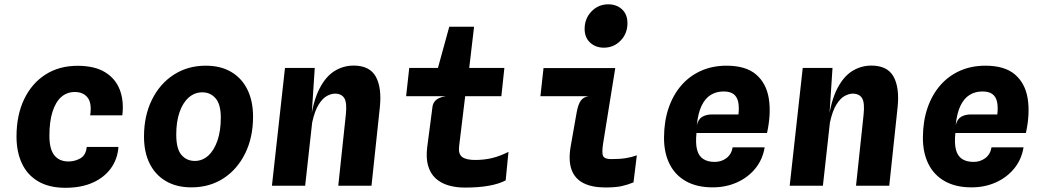

<svg xmlns="http://www.w3.org/2000/svg" viewBox="-20 -861 4840 890"><path d="M283.5 9.5Q208 9.5 157.5 -20Q107 -49.5 81.8 -103Q56.5 -156.5 56.5 -228Q56.5 -327 91.8 -400.8Q127 -474.5 190.5 -515.2Q254 -556 339.5 -556Q419 -556 467.5 -526Q516 -496 535.5 -444.2Q555 -392.5 547 -326.5H398Q406.5 -383 386 -408.8Q365.5 -434.5 327 -434.5Q289.5 -434.5 263.2 -410.8Q237 -387 223 -341.8Q209 -296.5 209 -232Q209 -169.5 232 -141Q255 -112.5 297.5 -112.5Q327 -112.5 352.8 -127.2Q378.5 -142 382 -180H529Q525 -123.5 494 -80.8Q463 -38 409.5 -14.2Q356 9.5 283.5 9.5Z M867 7.5Q799 7.5 749.8 -21Q700.5 -49.5 674 -102.2Q647.5 -155 647.5 -228Q647.5 -324 684 -398.2Q720.5 -472.5 785.2 -514.5Q850 -556.5 934 -556.5Q1003 -556.5 1052 -527.5Q1101 -498.5 1127 -445.5Q1153 -392.5 1153 -320Q1153 -224 1116.5 -150Q1080 -76 1015.8 -34.2Q951.5 7.5 867 7.5ZM883 -115Q918.5 -115 945.8 -140Q973 -165 988.2 -210Q1003.5 -255 1003.5 -315Q1003.5 -378 979.2 -405.5Q955 -433 918 -433Q882 -433 854.8 -409Q827.5 -385 812.2 -341Q797 -297 797 -237.5Q797 -171 821 -143Q845 -115 883 -115Z M1240.5 0 1301 -546H1439L1421 -271L1419.5 -302.5Q1432.5 -395.5 1461.5 -451.2Q1490.5 -507 1531 -532Q1571.5 -557 1619 -557Q1693.5 -557 1722 -505.8Q1750.5 -454.5 1740.5 -361.5L1702 0H1548L1583 -328.5Q1589 -385 1576 -406Q1563 -427 1532.5 -427Q1516 -427 1496 -416.5Q1476 -406 1457.5 -377Q1439 -348 1427 -293L1394.5 0Z M2134.5 8.5Q2092.5 8.5 2057.5 -2Q2022.5 -12.5 1998.5 -35Q1974.5 -57.5 1964.2 -93.5Q1954 -129.5 1960.5 -180.5L1985 -368Q1987 -380.5 1994.5 -390.2Q2002 -400 2015 -406.2Q2028 -412.5 2046.5 -415L2006.5 -524L2008.5 -540.5L2062.5 -737H2177.5L2150 -503L2140.5 -449.5L2108 -181.5Q2104 -146.5 2122.8 -133Q2141.5 -119.5 2182.5 -119.5Q2224 -119.5 2260.5 -128.2Q2297 -137 2337 -157L2324 -25Q2295 -9 2247 -0.2Q2199 8.5 2134.5 8.5ZM1862.5 -415 1877 -546H2318L2304 -415Z M2779 -640Q2741 -640 2715.5 -663.5Q2690 -687 2690 -727Q2690 -775 2721.8 -808Q2753.5 -841 2800 -841Q2838 -841 2863.2 -817.8Q2888.5 -794.5 2888.5 -753.5Q2888.5 -705.5 2856.8 -672.8Q2825 -640 2779 -640ZM2786 8Q2724.5 8 2684.5 -12.2Q2644.5 -32.5 2629.2 -75Q2614 -117.5 2625.5 -183.5L2653 -339.5Q2660 -378 2672.5 -394.8Q2685 -411.5 2708 -415H2485L2499.5 -545.5H2832L2776 -198Q2768.5 -151 2776 -137.2Q2783.5 -123.5 2813 -123.5Q2853 -123.5 2880.2 -127.8Q2907.5 -132 2932 -141L2916.5 -15.5Q2889.5 -4.5 2861.5 1.8Q2833.5 8 2786 8Z M3283 7.5Q3210.5 7.5 3160 -20.8Q3109.5 -49 3083.5 -101.2Q3057.5 -153.5 3058 -224.5Q3058.5 -300 3079.5 -361Q3100.5 -422 3138.8 -465.8Q3177 -509.5 3230 -533Q3283 -556.5 3347.5 -556.5Q3437.5 -556.5 3485 -515.5Q3532.5 -474.5 3543.8 -404Q3555 -333.5 3535.5 -244.5H3208.5Q3203.5 -196.5 3211.2 -167Q3219 -137.5 3239.8 -124Q3260.5 -110.5 3293 -110.5Q3324 -110.5 3347.5 -128.2Q3371 -146 3376 -178H3524.5Q3515.5 -122 3481.5 -80.2Q3447.5 -38.5 3396.2 -15.5Q3345 7.5 3283 7.5ZM3210 -280.5Q3217.5 -310 3236.2 -320.2Q3255 -330.5 3280 -330.5H3403Q3407 -366.5 3401.5 -390Q3396 -413.5 3379.8 -425.2Q3363.5 -437 3334 -437Q3300.5 -437 3274.5 -421Q3248.5 -405 3232 -370.5Q3215.5 -336 3210 -280.5Z M3640.5 0 3701 -546H3839L3821 -271L3819.5 -302.5Q3832.5 -395.5 3861.5 -451.2Q3890.5 -507 3931 -532Q3971.5 -557 4019 -557Q4093.5 -557 4122 -505.8Q4150.5 -454.5 4140.5 -361.5L4102 0H3948L3983 -328.5Q3989 -385 3976 -406Q3963 -427 3932.5 -427Q3916 -427 3896 -416.5Q3876 -406 3857.5 -377Q3839 -348 3827 -293L3794.5 0Z M4483 7.5Q4410.5 7.5 4360 -20.8Q4309.5 -49 4283.5 -101.2Q4257.5 -153.5 4258 -224.5Q4258.5 -300 4279.5 -361Q4300.5 -422 4338.8 -465.8Q4377 -509.5 4430 -533Q4483 -556.5 4547.5 -556.5Q4637.5 -556.5 4685 -515.5Q4732.5 -474.5 4743.8 -404Q4755 -333.5 4735.5 -244.5H4408.5Q4403.5 -196.5 4411.2 -167Q4419 -137.5 4439.8 -124Q4460.5 -110.5 4493 -110.5Q4524 -110.5 4547.5 -128.2Q4571 -146 4576 -178H4724.5Q4715.5 -122 4681.5 -80.2Q4647.5 -38.5 4596.2 -15.5Q4545 7.5 4483 7.5ZM4410 -280.5Q4417.5 -310 4436.2 -320.2Q4455 -330.5 4480 -330.5H4603Q4607 -366.5 4601.5 -390Q4596 -413.5 4579.8 -425.2Q4563.5 -437 4534 -437Q4500.5 -437 4474.5 -421Q4448.5 -405 4432 -370.5Q4415.5 -336 4410 -280.5Z"/></svg>

Font: Spline Sans Mono
Style: Italic
Weight: 400
Italic angle: -4°
Monospace: yes
Designer: Eben Sorkin, Mirko Velimirovic
Foundry: Sorkin Type
Version: Version 1.004